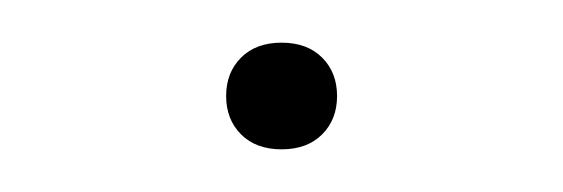

<svg xmlns="http://www.w3.org/2000/svg" viewBox="-20 -66 264 90"><path d="M112 4Q100 4 93 -3Q86 -10 86 -21Q86 -32 93 -39Q100 -46 112 -46Q124 -46 131 -39Q138 -32 138 -21Q138 -10 131 -3Q124 4 112 4Z"/></svg>

Font: Celebes Thin
Style: Regular
Weight: 250
Designer: Anugrah Pasau
Foundry: Lafontype
Version: Version 1.000; ttfautohint (v1.8.4)